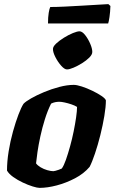

<svg xmlns="http://www.w3.org/2000/svg" viewBox="-20 -912 556 932"><path d="M172 0Q161 0 138.5 -7Q116 -14 90.5 -26Q65 -38 44 -53Q23 -68 14 -84Q14 -128 22 -177.5Q30 -227 43 -273.5Q56 -320 69.5 -355.5Q83 -391 94 -408Q104 -419 131 -434.5Q158 -450 194 -465Q230 -480 268 -490Q306 -500 338 -500Q353 -500 377.5 -492Q402 -484 428 -471.5Q454 -459 472.5 -446.5Q491 -434 494 -425Q494 -394 486.5 -349Q479 -304 467 -256Q455 -208 441 -166.5Q427 -125 415 -102Q387 -69 344 -46.5Q301 -24 255.5 -12Q210 0 172 0ZM239 -81Q242 -81 249.5 -83Q257 -85 265.5 -88Q274 -91 280 -94Q290 -108 300 -136.5Q310 -165 320 -201Q330 -237 337.5 -274Q345 -311 349.5 -342.5Q354 -374 354 -393Q343 -400 326.5 -405.5Q310 -411 294 -414.5Q278 -418 268 -418Q258 -418 248 -416Q238 -414 228 -409Q211 -375 198 -333.5Q185 -292 176 -250.5Q167 -209 162 -174.5Q157 -140 155 -119Q162 -109 177 -100Q192 -91 209.5 -86Q227 -81 239 -81ZM305 -575Q293 -575 277 -593Q261 -611 249 -634.5Q237 -658 237 -674Q237 -686 252.5 -700.5Q268 -715 290.5 -729Q313 -743 334 -751.5Q355 -760 366 -760Q379 -760 393.5 -741.5Q408 -723 418 -699.5Q428 -676 428 -660Q428 -647 413.5 -632.5Q399 -618 378 -605Q357 -592 337 -583.5Q317 -575 305 -575ZM213 -798Q213 -829 216.5 -850Q220 -871 224 -878Q254 -878 295 -880Q336 -882 378 -884.5Q420 -887 454 -889Q488 -891 506 -892L516 -883Q515 -853 511.5 -829.5Q508 -806 505 -798Z"/></svg>

Font: Texturina Medium 12pt Black
Style: Italic
Weight: 900
Italic angle: -11°
Version: Version 1.002